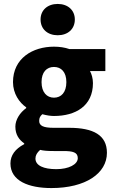

<svg xmlns="http://www.w3.org/2000/svg" viewBox="-20 -746 578 975"><path d="M241 209C414 209 523 135 523 30C523 -60 454 -97 331 -97H252C199 -97 179 -108 179 -132C179 -148 184 -156 195 -166C217 -160 237 -157 254 -157C364 -157 452 -208 452 -324C452 -348 445 -371 437 -385H515V-497H332C309 -505 282 -509 254 -509C146 -509 46 -450 46 -329C46 -271 78 -225 113 -201V-197C81 -174 58 -138 58 -103C58 -62 77 -36 103 -18V-14C57 10 33 43 33 84C33 173 126 209 241 209ZM254 -250C218 -250 191 -277 191 -329C191 -380 217 -406 254 -406C291 -406 317 -380 317 -329C317 -277 291 -250 254 -250ZM266 113C202 113 160 95 160 59C160 43 168 29 184 15C199 19 218 21 254 21H302C349 21 375 27 375 57C375 89 329 113 266 113ZM273 -567C324 -567 360 -598 360 -647C360 -695 324 -726 273 -726C222 -726 186 -695 186 -647C186 -598 222 -567 273 -567Z"/></svg>

Font: DAIFUKU Sans
Style: Bold
Weight: 700
Designer: Original font ‘Source Han Sans JP’ : Paul D. Hunt
Foundry: Daifuku
Version: Version 1.000